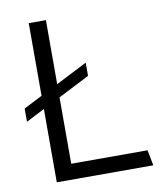

<svg xmlns="http://www.w3.org/2000/svg" viewBox="-79 -750 692 815"><g transform="rotate(-10 267.5 -343.0)"><path d="M100 0V-316L20 -275V-332L100 -373V-686H174V-410L309 -479V-422L174 -353V-67H503L516 0Z"/></g></svg>

Font: Chivo Light
Style: Regular
Weight: 300
Designer: Hector Gatti
Foundry: Omnibus-Type
Version: Version 1.007